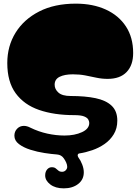

<svg xmlns="http://www.w3.org/2000/svg" viewBox="-20 -834 761 1054"><path d="M330 200Q284 200 256 178.5Q228 157 228 129Q228 109 238.5 96.5Q249 84 264 84Q278 84 285.5 90Q293 96 300.5 102.5Q308 109 321 109Q333 109 341 100.5Q349 92 349 82Q349 71 343.5 58.5Q338 46 330 35Q317 16 293 14Q264 12 224.5 6Q185 0 147 -12Q109 -24 84 -43Q59 -62 59 -89Q59 -112 74 -127.5Q89 -143 111 -143Q128 -143 147 -133Q192 -111 240 -100.5Q288 -90 334 -90Q390 -90 430 -108.5Q470 -127 470 -159Q470 -168 464.5 -178Q459 -188 441.5 -195Q424 -202 387 -202Q277 -202 194.5 -230.5Q112 -259 66 -322Q20 -385 20 -488Q20 -581 65.5 -654.5Q111 -728 195 -771Q279 -814 396 -814Q490 -814 561 -781.5Q632 -749 671.5 -688.5Q711 -628 711 -543Q711 -476 675 -438.5Q639 -401 571 -401Q539 -401 509 -407.5Q479 -414 448 -420Q417 -426 380 -426Q335 -426 307.5 -412.5Q280 -399 280 -369Q280 -344 301 -325.5Q322 -307 368 -307Q448 -307 505 -295Q562 -283 593 -253.5Q624 -224 624 -172Q624 -129 604.5 -97Q585 -65 554 -43.5Q523 -22 486.5 -9.5Q450 3 417 8Q409 9 407 15Q405 21 409 28Q423 47 431.5 69.5Q440 92 440 112Q440 152 409 176Q378 200 330 200Z"/></svg>

Font: Matemasie
Style: Regular
Weight: 400
Designer: Adam Yeo
Version: Version 1.001; ttfautohint (v1.8.4.7-5d5b)